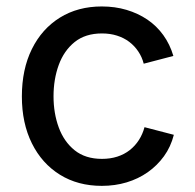

<svg xmlns="http://www.w3.org/2000/svg" viewBox="-20 -573 614 604"><path d="M300.3 11.7Q225.1 11.7 168.5 -23.4Q111.8 -58.6 80.3 -122.1Q48.8 -185.5 48.8 -269.5Q48.8 -355 80.3 -418.7Q111.8 -482.4 168.5 -517.6Q225.1 -552.7 300.3 -552.7Q341.8 -552.7 377.9 -542Q414.1 -531.2 443.4 -511.5Q472.7 -491.7 493.7 -462.6Q514.6 -433.6 525.4 -397L432.1 -372.6Q426.8 -393.6 415 -411.1Q403.3 -428.7 386.5 -441.4Q369.6 -454.1 348.1 -460.9Q326.7 -467.8 300.8 -467.8Q248.5 -467.8 214.8 -440.7Q181.2 -413.6 164.8 -368.7Q148.4 -323.7 148.4 -270Q148.4 -216.8 164.8 -172.1Q181.2 -127.4 214.8 -100.3Q248.5 -73.2 300.8 -73.2Q327.1 -73.2 349.1 -80.3Q371.1 -87.4 388.2 -100.8Q405.3 -114.3 417 -132.6Q428.7 -150.9 434.6 -172.9L526.9 -148.9Q517.1 -110.8 495.8 -81.5Q474.6 -52.2 444.8 -31.2Q415 -10.3 378.4 0.7Q341.8 11.7 300.3 11.7Z"/></svg>

Font: Inter Cardless
Style: Regular
Weight: 400
Designer: Rasmus Andersson
Foundry: rsms
Version: Version 4.001;git-9221beed3